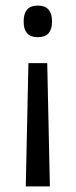

<svg xmlns="http://www.w3.org/2000/svg" viewBox="-20 -518 272 689"><path d="M149.5 -291.5 159 151H72.5L82 -291.5ZM115.5 -498Q141.5 -498 154 -483.8Q166.5 -469.5 166.5 -443.5V-438.5Q166.5 -412.5 154 -398.5Q141.5 -384.5 115.5 -384.5Q90 -384.5 77.5 -398.5Q65 -412.5 65 -438.5V-443.5Q65 -469.5 77.5 -483.8Q90 -498 115.5 -498Z"/></svg>

Font: Anek Latin Medium
Style: Regular
Weight: 400
Version: Version 1.003